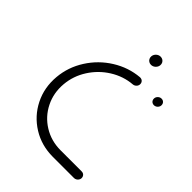

<svg xmlns="http://www.w3.org/2000/svg" viewBox="-188 -744 843 843"><g transform="rotate(45 233.0 -323.0)"><path d="M52.2 -259.3Q58.1 -325.9 94.6 -383.1Q131.1 -440.4 188.7 -476.3Q246.3 -512.2 312.2 -517.8Q318.5 -518.1 323.9 -515.4Q329.3 -512.6 332 -507.4Q334.8 -502.2 334.4 -495.6Q333.7 -486.7 327.2 -480.4Q320.7 -474.1 312.2 -473.3Q257.4 -468.9 209.8 -439.1Q162.2 -409.3 131.9 -361.9Q101.5 -314.4 96.7 -259.3Q91.5 -201.1 116.1 -151.7Q140.7 -102.2 187.6 -73.3Q234.4 -44.4 292.6 -44.4H423.7Q429.6 -44.4 434.6 -41.5Q439.6 -38.5 442 -33.3Q444.4 -28.1 444.1 -22.2Q443.7 -16.3 440.2 -11.1Q436.7 -5.9 431.3 -3Q425.9 0 420 0H288.9Q218.5 0 162 -35Q105.6 -70 75.7 -129.4Q45.9 -188.9 52.2 -259.3ZM421.5 -496.3Q421.9 -502.2 425.4 -507.4Q428.9 -512.6 434.3 -515.6Q439.6 -518.5 445.6 -518.5Q451.5 -518.5 456.5 -515.6Q461.5 -512.6 463.9 -507.4Q466.3 -502.2 465.9 -496.3Q465.6 -490.4 462 -485.2Q458.5 -480 453.1 -477Q447.8 -474.1 441.9 -474.1Q435.9 -474.1 430.9 -477Q425.9 -480 423.5 -485.2Q421.1 -490.4 421.5 -496.3ZM282.2 -618.1Q283.3 -629.6 292.2 -637.8Q301.1 -645.9 312.6 -645.9Q320 -645.9 326.1 -642.2Q332.2 -638.5 335.4 -632Q338.5 -625.6 337.8 -618.1Q336.7 -606.7 327.8 -598.5Q318.9 -590.4 307.4 -590.4Q300 -590.4 293.9 -594.1Q287.8 -597.8 284.6 -604.3Q281.5 -610.7 282.2 -618.1Z"/></g></svg>

Font: 26F Galaxy Sans Oblique
Style: Regular
Weight: 400
Italic angle: -5°
Designer: C₂₉H₂₅N₃O₅
Version: Version 1.200;FEAKit 1.0